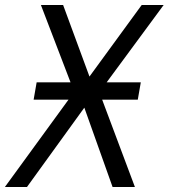

<svg xmlns="http://www.w3.org/2000/svg" viewBox="-28 -745 672 765"><path d="M245 -348H106L118 -417H253L135 -725H223.5L328.5 -440L536.5 -725H624L397 -417H533L521 -348H379L509.5 0H420.5L308 -316L79.5 0H-8.5Z"/></svg>

Font: JuliaMono Light
Style: Italic
Weight: 300
Italic angle: -9°
Monospace: yes
Designer: cormullion
Foundry: corm
Version: Version 0.054; ttfautohint (v1.8.4)